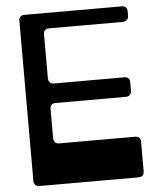

<svg xmlns="http://www.w3.org/2000/svg" viewBox="-58 -911 816 961"><g transform="rotate(-5 350.0 -430.0)"><path d="M102 0H599C618 0 627 -11 627 -28V-176C627 -195 618 -204 599 -204H218C200 -204 190 -215 190 -234V-379C190 -398 200 -407 218 -407H571C588 -407 599 -418 599 -437V-477C599 -496 590 -505 571 -505H218C200 -505 190 -516 190 -535V-754C190 -773 200 -782 218 -782H588C606 -782 617 -793 617 -811V-832C617 -851 607 -860 588 -860H102C83 -860 73 -851 73 -832V-28C73 -11 83 0 102 0Z"/></g></svg>

Font: OpenDyslexic3
Style: Regular
Weight: 400
Designer: Abelardo Gonzalez
Version: Version 3.001;PS 003.001;hotconv 1.0.88;makeotf.lib2.5.64775